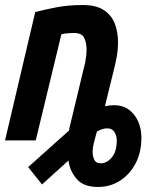

<svg xmlns="http://www.w3.org/2000/svg" viewBox="-38 -558 618 763"><path d="M351 185Q295 185 267.5 154Q240 123 234 80L129 175L74 106L236 -39Q237 -44 238 -49Q239 -54 240 -58L295 -287Q298 -297 300.5 -309.5Q303 -322 304.5 -335.5Q306 -349 306 -362Q306 -388 296.5 -407.5Q287 -427 256 -427Q247 -427 232.5 -426Q218 -425 206 -422L104 0H-18L102 -510Q140 -520 186.5 -529Q233 -538 291 -538Q344 -538 374.5 -518Q405 -498 418 -464.5Q431 -431 431 -390Q431 -375 429.5 -359Q428 -343 425 -327Q422 -311 418 -295L379 -136Q390 -138 399.5 -139Q409 -140 416 -140Q449 -140 473 -123Q497 -106 510.5 -76.5Q524 -47 524 -11Q524 47 501 91Q478 135 439 160Q400 185 351 185ZM362 91Q387 91 406.5 67.5Q426 44 426 0Q426 -18 417 -33Q408 -48 388 -48Q378 -48 367.5 -44.5Q357 -41 347 -35Q336 4 333 19Q330 34 330 44Q330 62 336.5 76.5Q343 91 362 91Z"/></svg>

Font: Ubuntu Sans Mono
Style: Bold Italic
Weight: 700
Italic angle: -13.5°
Monospace: yes
Designer: Dalton Maag Ltd
Foundry: Dalton Maag Ltd
Version: Version 1.006